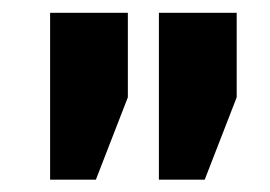

<svg xmlns="http://www.w3.org/2000/svg" viewBox="-20 -782 429 305"><path d="M59.6 -496.6V-761.7H183.1V-627.4L132.3 -496.6ZM232.4 -496.6V-761.7H356V-627.4L305.2 -496.6Z"/></svg>

Font: Roboto Slab Black
Style: Regular
Weight: 900
Designer: Google
Version: Version 2.000; ttfautohint (v1.8.1.43-b0c9)